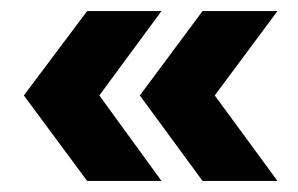

<svg xmlns="http://www.w3.org/2000/svg" viewBox="-20 -425 537 346"><path d="M345 -99 232 -253 345 -405H480L367 -253L480 -99ZM137 -99 23 -253 137 -405H271L159 -253L271 -99Z"/></svg>

Font: Teko SemiBold
Style: Regular
Weight: 600
Designer: Manushi Parikh, Jonny Pinhorn
Foundry: Indian Type Foundry
Version: Version 1.106;PS 1.0;hotconv 1.0.78;makeotf.lib2.5.61930; tt